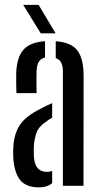

<svg xmlns="http://www.w3.org/2000/svg" viewBox="-20 -780 420 806"><path d="M49 -389Q48.5 -404.5 48 -429.5Q47.5 -454.5 48 -473.5Q50.5 -538.5 77.8 -570.5Q105 -602.5 169 -607V-538.5Q152 -534.5 143.5 -521.8Q135 -509 133.5 -482.5Q133 -466.5 133 -437.8Q133 -409 133.5 -389ZM244 0V-480Q244 -527 214 -536V-607Q280 -602 305.5 -567.2Q331 -532.5 331 -461L330.5 0ZM36 -114Q35.5 -125.5 35.2 -138.5Q35 -151.5 36 -163.5Q39 -218.5 63.5 -255.5Q88 -292.5 150.5 -323.5Q162 -330 174.2 -335.8Q186.5 -341.5 199 -347V-286Q192.5 -282.5 185.2 -277.8Q178 -273 170.5 -267Q142 -248 132.8 -221.5Q123.5 -195 122 -163.5Q121 -143 122.5 -120Q127 -58.5 177 -58.5Q189 -58.5 199 -62.5V-11.5Q178.5 6.5 144 6.5Q91 6.5 66 -22.5Q41 -51.5 36 -114ZM151 -640 77.5 -759.5H142L213.5 -640Z"/></svg>

Font: Big Shoulders Stencil Display SemiBold
Style: Regular
Weight: 600
Designer: Patric King
Foundry: XO Type Co
Version: Version 1.000